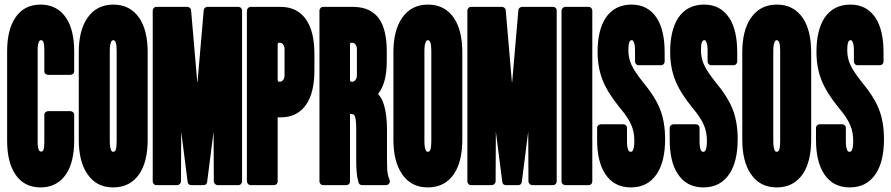

<svg xmlns="http://www.w3.org/2000/svg" viewBox="-20 -806 3879 836"><path d="M46 -48Q11 -101 11 -194V-582Q11 -675 46 -728Q84 -786 156.5 -786Q229 -786 268 -728Q303 -675 303 -582V-496Q303 -489 298 -484.5Q293 -480 286 -480H190Q183 -480 178 -484.5Q173 -489 173 -496V-590Q173 -612 169 -623Q166 -631 159 -631Q152 -631 149 -623Q144 -612 144 -590V-185Q144 -164 149 -153Q152 -146 159 -146Q166 -146 169 -153Q173 -164 173 -185V-306Q173 -313 178 -317.5Q183 -322 190 -322H286Q293 -322 298 -317.5Q303 -313 303 -306V-194Q303 -101 268 -48Q229 10 156.5 10Q84 10 46 -48Z M360 -49Q323 -103 323 -198V-578Q323 -673 360 -727Q400 -786 473.5 -786Q547 -786 587 -727Q623 -673 623 -578V-198Q623 -103 587 -49Q547 10 473 10Q399 10 360 -49ZM484 -154Q488 -167 488 -191V-585Q488 -609 484 -621Q480 -631 473 -631Q466 -631 463 -621Q458 -609 458 -585V-191Q458 -167 463 -154Q466 -145 473 -145Q480 -145 484 -154Z M882 -14Q880 0 866 0H813Q799 0 797 -14L769 -233Q768 -69 768 -16Q768 -10 763 -5Q758 0 752 0H661Q654 0 649.5 -5Q645 -10 645 -16V-760Q645 -766 649.5 -771Q654 -776 661 -776H796Q802 -776 807 -771.5Q812 -767 812 -761L839 -448H840Q861 -697 867 -761Q867 -767 872 -771.5Q877 -776 883 -776H1018Q1025 -776 1029.5 -771.5Q1034 -767 1034 -760V-16Q1034 -10 1029.5 -5Q1025 0 1018 0H927Q921 0 916 -5Q911 -10 911 -16L910 -233Q888 -65 882 -14Z M1072 -776H1202Q1276 -776 1314 -719Q1349 -667 1349 -571V-500Q1349 -404 1314 -352Q1276 -295 1202 -295H1189V-16Q1189 -9 1184.5 -4.5Q1180 0 1173 0H1072Q1065 0 1060 -5Q1055 -10 1055 -16V-760Q1055 -766 1060 -771Q1065 -776 1072 -776ZM1195 -450H1198Q1207 -450 1213 -458Q1219 -466 1219 -478V-593Q1219 -604 1213 -612Q1207 -620 1198 -620H1195Q1193 -620 1191 -618Q1189 -616 1189 -613V-458Q1189 -455 1191 -452.5Q1193 -450 1195 -450Z M1626 -397Q1643 -379 1651 -352Q1665 -309 1665 -241V-114Q1665 -83 1666 -66Q1667 -50 1672 -34L1677 -21Q1679 -13 1674 -6.5Q1669 0 1661 0H1557Q1544 0 1541 -12L1539 -20Q1534 -39 1533 -57Q1531 -73 1531 -115V-247Q1531 -290 1523 -304Q1519 -310 1506 -310H1504V-16Q1504 -9 1499.5 -4.5Q1495 0 1488 0H1387Q1380 0 1375.5 -5Q1371 -10 1371 -16V-760Q1371 -766 1375.5 -771Q1380 -776 1387 -776H1517Q1594 -776 1631 -724Q1664 -676 1664 -583V-539Q1664 -443 1626 -397ZM1510 -450H1513Q1522 -450 1528 -458.5Q1534 -467 1534 -478V-593Q1534 -604 1528 -612Q1522 -620 1513 -620H1510Q1507 -620 1505.5 -618Q1504 -616 1504 -613V-458Q1504 -455 1505.5 -452.5Q1507 -450 1510 -450Z M1730 -49Q1693 -103 1693 -198V-578Q1693 -673 1730 -727Q1770 -786 1843.5 -786Q1917 -786 1957 -727Q1993 -673 1993 -578V-198Q1993 -103 1957 -49Q1917 10 1843 10Q1769 10 1730 -49ZM1854 -154Q1858 -167 1858 -191V-585Q1858 -609 1854 -621Q1850 -631 1843 -631Q1836 -631 1833 -621Q1828 -609 1828 -585V-191Q1828 -167 1833 -154Q1836 -145 1843 -145Q1850 -145 1854 -154Z M2252 -14Q2250 0 2236 0H2183Q2169 0 2167 -14L2139 -233Q2138 -69 2138 -16Q2138 -10 2133 -5Q2128 0 2122 0H2031Q2024 0 2019.5 -5Q2015 -10 2015 -16V-760Q2015 -766 2019.5 -771Q2024 -776 2031 -776H2166Q2172 -776 2177 -771.5Q2182 -767 2182 -761L2209 -448H2210Q2231 -697 2237 -761Q2237 -767 2242 -771.5Q2247 -776 2253 -776H2388Q2395 -776 2399.5 -771.5Q2404 -767 2404 -760V-16Q2404 -10 2399.5 -5Q2395 0 2388 0H2297Q2291 0 2286 -5Q2281 -10 2281 -16L2280 -233Q2258 -65 2252 -14Z M2442 -776H2543Q2550 -776 2554.5 -771Q2559 -766 2559 -760V-16Q2559 -9 2554.5 -4.5Q2550 0 2543 0H2442Q2435 0 2430 -4.5Q2425 -9 2425 -16V-760Q2425 -766 2430 -771Q2435 -776 2442 -776Z M2727 10Q2653 10 2615 -49Q2580 -102 2580 -198V-249Q2580 -256 2585 -260.5Q2590 -265 2597 -265H2694Q2700 -265 2705 -260.5Q2710 -256 2710 -249V-190Q2710 -167 2715 -154Q2718 -145 2726 -145Q2732 -145 2735 -150Q2742 -161 2742 -192Q2742 -232 2729 -261Q2716 -293 2678 -338Q2625 -403 2604 -457Q2582 -512 2582 -580Q2582 -674 2617 -728Q2656 -786 2730 -786Q2802 -786 2840 -727Q2874 -674 2874 -578V-538Q2874 -532 2869.5 -527Q2865 -522 2858 -522H2761Q2754 -522 2749.5 -527Q2745 -532 2745 -538V-586Q2745 -615 2738 -626Q2736 -631 2730 -631Q2724 -631 2720 -622Q2716 -610 2716 -588Q2716 -554 2729 -525Q2743 -494 2780 -448Q2834 -383 2855 -328Q2876 -273 2876 -200Q2876 -103 2840 -49Q2801 10 2727 10Z M3043 10Q2969 10 2931 -49Q2896 -102 2896 -198V-249Q2896 -256 2901 -260.5Q2906 -265 2913 -265H3010Q3016 -265 3021 -260.5Q3026 -256 3026 -249V-190Q3026 -167 3031 -154Q3034 -145 3042 -145Q3048 -145 3051 -150Q3058 -161 3058 -192Q3058 -232 3045 -261Q3032 -293 2994 -338Q2941 -403 2920 -457Q2898 -512 2898 -580Q2898 -674 2933 -728Q2972 -786 3046 -786Q3118 -786 3156 -727Q3190 -674 3190 -578V-538Q3190 -532 3185.5 -527Q3181 -522 3174 -522H3077Q3070 -522 3065.5 -527Q3061 -532 3061 -538V-586Q3061 -615 3054 -626Q3052 -631 3046 -631Q3040 -631 3036 -622Q3032 -610 3032 -588Q3032 -554 3045 -525Q3059 -494 3096 -448Q3150 -383 3171 -328Q3192 -273 3192 -200Q3192 -103 3156 -49Q3117 10 3043 10Z M3249 -49Q3212 -103 3212 -198V-578Q3212 -673 3249 -727Q3289 -786 3362.5 -786Q3436 -786 3476 -727Q3512 -673 3512 -578V-198Q3512 -103 3476 -49Q3436 10 3362 10Q3288 10 3249 -49ZM3373 -154Q3377 -167 3377 -191V-585Q3377 -609 3373 -621Q3369 -631 3362 -631Q3355 -631 3352 -621Q3347 -609 3347 -585V-191Q3347 -167 3352 -154Q3355 -145 3362 -145Q3369 -145 3373 -154Z M3680 10Q3606 10 3568 -49Q3533 -102 3533 -198V-249Q3533 -256 3538 -260.5Q3543 -265 3550 -265H3647Q3653 -265 3658 -260.5Q3663 -256 3663 -249V-190Q3663 -167 3668 -154Q3671 -145 3679 -145Q3685 -145 3688 -150Q3695 -161 3695 -192Q3695 -232 3682 -261Q3669 -293 3631 -338Q3578 -403 3557 -457Q3535 -512 3535 -580Q3535 -674 3570 -728Q3609 -786 3683 -786Q3755 -786 3793 -727Q3827 -674 3827 -578V-538Q3827 -532 3822.5 -527Q3818 -522 3811 -522H3714Q3707 -522 3702.5 -527Q3698 -532 3698 -538V-586Q3698 -615 3691 -626Q3689 -631 3683 -631Q3677 -631 3673 -622Q3669 -610 3669 -588Q3669 -554 3682 -525Q3696 -494 3733 -448Q3787 -383 3808 -328Q3829 -273 3829 -200Q3829 -103 3793 -49Q3754 10 3680 10Z"/></svg>

Font: Grith.
Style: Regular
Weight: 400
Designer: Yosi Nasution
Version: Version 1.000;hotconv 1.0.109;makeotfexe 2.5.65596